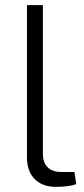

<svg xmlns="http://www.w3.org/2000/svg" viewBox="-20 -720 327 748"><path d="M147 -700V-121Q147 -86 166 -68Q185 -50 219 -50H270L277 -3Q269 1 254.5 3.5Q240 6 224 7Q208 8 197 8Q146 8 115.5 -22Q85 -52 85 -108V-700Z"/></svg>

Font: Exo 2 Light
Style: Regular
Weight: 300
Designer: Natanael Gama
Foundry: Natanael Gama
Version: Version 2.010